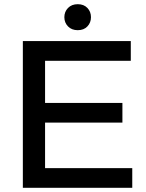

<svg xmlns="http://www.w3.org/2000/svg" viewBox="-20 -896 695 916"><path d="M89 0V-700H604V-606H195V-405H564V-311H195V-94H611V0ZM351 -752Q322 -752 304.5 -770Q287 -788 287 -814Q287 -840 304.5 -858Q322 -876 351 -876Q380 -876 397 -858Q414 -840 414 -814Q414 -788 397 -770Q380 -752 351 -752Z"/></svg>

Font: REM
Style: Regular
Weight: 400
Designer: Octavio Pardo
Foundry: Ashler Design
Version: Version 1.005;gftools[0.9.28]